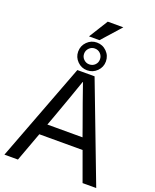

<svg xmlns="http://www.w3.org/2000/svg" viewBox="-192 -1201 1059 1309"><g transform="rotate(20 337.5 -546.5)"><path d="M181 -212 103 0H5L275 -712H400L671 0H572L495 -212ZM442 -358Q381 -526 339 -648H337Q295 -526 234 -358L210 -293H465ZM438 -833Q438 -792 408.5 -762.5Q379 -733 337 -733Q296 -733 266.5 -762.5Q237 -792 237 -833Q237 -875 266.5 -904.5Q296 -934 337 -934Q379 -934 408.5 -904.5Q438 -875 438 -833ZM337 -776Q362 -776 378.5 -792.5Q395 -809 395 -833Q395 -857 378.5 -874Q362 -891 337 -891Q314 -891 297 -874Q280 -857 280 -833Q280 -809 297 -792.5Q314 -776 337 -776ZM271 -955 357 -1093H470L347 -955Z"/></g></svg>

Font: CST
Style: Regular
Weight: 400
Version: Version 1.00